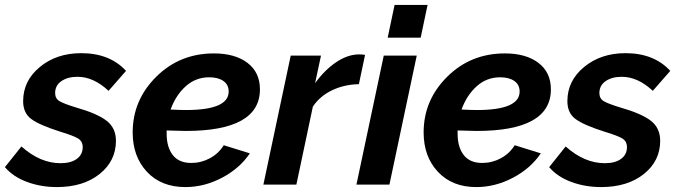

<svg xmlns="http://www.w3.org/2000/svg" viewBox="-45 -750 2756 780"><path d="M-25 -71 42 -155Q118 -87 201 -87Q243 -87 267 -104.5Q291 -122 291 -152Q291 -176 272 -187.5Q253 -199 200 -215Q115 -242 82 -266.5Q49 -291 49 -339Q49 -422 117 -478Q185 -534 285 -534Q401 -534 467 -462L396 -381Q335 -438 270 -438Q230 -438 204.5 -420.5Q179 -403 179 -372Q179 -350 196 -339.5Q213 -329 262 -314Q350 -289 388 -259.5Q426 -230 426 -178Q426 -96 359.5 -43Q293 10 186 10Q121 10 64.5 -11Q8 -32 -25 -71Z M709 -218Q688 -218 632 -220V-207Q632 -152 657 -120Q682 -88 732 -88Q772 -88 807.5 -107Q843 -126 864 -160L970 -127Q929 -66 857 -28Q785 10 708 10Q610 10 552 -52Q494 -114 494 -212Q494 -343 589.5 -438Q685 -533 824 -533Q910 -533 960.5 -494.5Q1011 -456 1011 -387Q1011 -218 709 -218ZM805 -436Q750 -436 709.5 -399.5Q669 -363 648 -305Q690 -303 710 -303Q884 -303 884 -378Q884 -406 862.5 -421Q841 -436 805 -436Z M1136 -524H1259L1235 -412Q1274 -466 1321 -497.5Q1368 -529 1414 -529Q1428 -529 1438 -527L1413 -408Q1354 -407 1304.5 -383.5Q1255 -360 1226 -317L1159 0H1025Z M1558 -730H1692L1664 -597H1530ZM1514 -524H1648L1537 0H1403Z M1891 -218Q1870 -218 1814 -220V-207Q1814 -152 1839 -120Q1864 -88 1914 -88Q1954 -88 1989.5 -107Q2025 -126 2046 -160L2152 -127Q2111 -66 2039 -28Q1967 10 1890 10Q1792 10 1734 -52Q1676 -114 1676 -212Q1676 -343 1771.5 -438Q1867 -533 2006 -533Q2092 -533 2142.5 -494.5Q2193 -456 2193 -387Q2193 -218 1891 -218ZM1987 -436Q1932 -436 1891.5 -399.5Q1851 -363 1830 -305Q1872 -303 1892 -303Q2066 -303 2066 -378Q2066 -406 2044.5 -421Q2023 -436 1987 -436Z M2186 -71 2253 -155Q2329 -87 2412 -87Q2454 -87 2478 -104.5Q2502 -122 2502 -152Q2502 -176 2483 -187.5Q2464 -199 2411 -215Q2326 -242 2293 -266.5Q2260 -291 2260 -339Q2260 -422 2328 -478Q2396 -534 2496 -534Q2612 -534 2678 -462L2607 -381Q2546 -438 2481 -438Q2441 -438 2415.5 -420.5Q2390 -403 2390 -372Q2390 -350 2407 -339.5Q2424 -329 2473 -314Q2561 -289 2599 -259.5Q2637 -230 2637 -178Q2637 -96 2570.5 -43Q2504 10 2397 10Q2332 10 2275.5 -11Q2219 -32 2186 -71Z"/></svg>

Font: Raleway-v4020
Style: Bold Italic
Weight: 700
Italic angle: -12°
Designer: Matt McInerney, Pablo Impallari, Rodrigo Fuenzalida
Foundry: Matt McInerney, Pablo Impallari, Rodrigo Fuenzalida
Version: Version 4.020;PS 004.020;hotconv 1.0.88;makeotf.lib2.5.64775